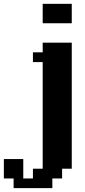

<svg xmlns="http://www.w3.org/2000/svg" viewBox="-120 -720 440 990"><path d="M100.1 -600.1V-700.2H250V-600.1ZM149.9 200.2V250H-49.8V200.2H-100.1V100.1H0V200.2H49.8V149.9H100.1V-399.9H49.8V-450.2H100.1V-500H250V149.9H200.2V200.2Z"/></svg>

Font: Redaction 50
Style: Bold
Weight: 700
Designer: Jeremy Mickel / Forest Young
Foundry: MCKL
Version: Version 2.001;hotconv 1.0.113;makeotfexe 2.5.65598 DEVELOPME